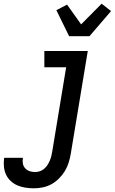

<svg xmlns="http://www.w3.org/2000/svg" viewBox="-81 -796 621 1039"><path d="M103 223Q79 223 56.5 219.5Q34 216 14 207.5Q-6 199 -22 184.5Q-38 170 -47.5 150.5Q-57 131 -59.5 108Q-62 85 -59 62L-58 58H43V60Q40 76 43 90.5Q46 105 56 115.5Q66 126 80 130.5Q94 135 109 135Q122 135 135 130.5Q148 126 158.5 117Q169 108 176.5 96Q184 84 189 72Q194 60 197 47.5Q200 35 202 22L277 -432H159V-520H394L302 36Q298 60 290.5 84Q283 108 270 129.5Q257 151 238 170Q219 189 197 201Q175 213 150.5 218Q126 223 103 223ZM293 -600 224 -741 282 -771 358 -664 469 -776 520 -736 403 -600Z"/></svg>

Font: Iosevka Term Curly Semibold
Style: Italic
Weight: 600
Italic angle: -9°
Designer: Belleve Invis
Foundry: Belleve Invis
Version: Version 32.3.0